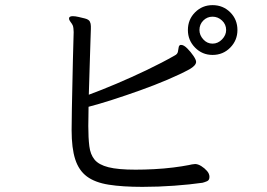

<svg xmlns="http://www.w3.org/2000/svg" viewBox="-20 -736 1040 748"><path d="M905 -619Q905 -579 877 -550.5Q849 -522 808 -522Q768 -522 740 -550.5Q712 -579 712 -619Q712 -660 740 -688Q768 -716 808 -716Q849 -716 877 -688Q905 -660 905 -619ZM686 -561Q696 -561 709.5 -547.5Q723 -534 733.5 -518.5Q744 -503 744 -495Q744 -481 718 -466Q683 -447 632.5 -425.5Q582 -404 526 -384Q470 -364 417 -347Q364 -330 325 -320Q325 -300 324.5 -281Q324 -262 324 -245Q324 -199 328 -166.5Q332 -134 348.5 -114Q365 -94 402.5 -84.5Q440 -75 508 -75Q542 -75 580.5 -77Q619 -79 655 -83.5Q691 -88 716 -93Q719 -94 727.5 -95.5Q736 -97 740 -97Q751 -97 764 -89Q777 -81 786.5 -70Q796 -59 796 -47Q796 -34 786.5 -30Q777 -26 769 -24Q720 -17 658.5 -12.5Q597 -8 535 -8Q457 -8 403.5 -16.5Q350 -25 318.5 -48.5Q287 -72 273 -115.5Q259 -159 259 -229Q259 -264 260 -311Q261 -358 262 -407.5Q263 -457 264 -501Q265 -545 266 -575Q267 -605 267 -611Q267 -618 266 -626Q265 -634 263 -638Q260 -644 254.5 -651Q249 -658 249 -664Q249 -667 250 -668Q253 -673 264 -673Q273 -673 286 -670Q299 -667 311 -664Q326 -660 330 -652Q334 -644 334 -634V-623Q334 -617 332.5 -578Q331 -539 329.5 -482.5Q328 -426 326 -367Q375 -385 434 -410Q493 -435 552.5 -463.5Q612 -492 661 -520Q671 -525 673 -534Q675 -543 676 -551Q677 -559 683 -561ZM861 -619Q861 -641 845 -656Q829 -671 808 -671Q787 -671 772 -656Q757 -641 757 -619Q757 -599 772 -582.5Q787 -566 808 -566Q829 -566 845 -582.5Q861 -599 861 -619Z"/></svg>

Font: Moon Stars Kai HW
Style: Regular
Weight: 400
Designer: GuiWonder
Version: Version 1.101